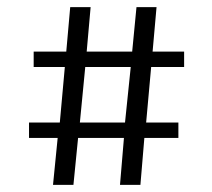

<svg xmlns="http://www.w3.org/2000/svg" viewBox="-20 -516 591 536"><path d="M128 0 141 -131H61V-174H147L161 -329H74V-372H165L176 -496H233L222 -372H349L361 -496H417L406 -372H494V-329H402L388 -174H478V-131H383L372 0H315L326 -131H198L185 0ZM203 -174H329L345 -329H218Z"/></svg>

Font: Aikya
Style: Regular
Weight: 400
Designer: Neelakash Kshetrimayum (Latin subset based on Merriweather by Eben Sorkin)
Foundry: Brand New Type
Version: Version 1.00 b005